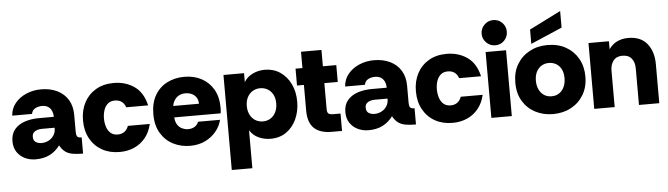

<svg xmlns="http://www.w3.org/2000/svg" viewBox="-55 -987 5013 1441"><g transform="rotate(-5 2451.5 -267.0)"><path d="M180 12Q137 12 100 -5.5Q63 -23 40.5 -56.5Q18 -90 18 -138Q18 -193 47 -227.5Q76 -262 124.5 -278Q173 -294 231 -294H343Q343 -320 334 -340Q325 -360 307 -371.5Q289 -383 262 -383Q234 -383 211 -371Q188 -359 182 -330H33Q37 -385 70 -424.5Q103 -464 154.5 -486Q206 -508 265 -508Q334 -508 386.5 -482.5Q439 -457 468 -409.5Q497 -362 497 -295V-168Q497 -146 503.5 -134Q510 -122 538 -122V0Q490 0 458 -6Q426 -12 404 -28.5Q382 -45 364 -77Q331 -33 286 -10.5Q241 12 180 12ZM234 -106Q263 -106 287.5 -118.5Q312 -131 327 -154Q342 -177 342 -206V-212H247Q227 -212 210 -206.5Q193 -201 183 -189.5Q173 -178 173 -158Q173 -129 192 -117.5Q211 -106 234 -106Z M813 12Q738 12 681 -20Q624 -52 591.5 -110.5Q559 -169 559 -248Q559 -324 590 -382.5Q621 -441 678 -474.5Q735 -508 813 -508Q901 -508 967 -462.5Q1033 -417 1056 -318H891Q881 -347 860.5 -361.5Q840 -376 810 -376Q777 -376 756.5 -358Q736 -340 726.5 -311Q717 -282 717 -248Q717 -215 726.5 -185.5Q736 -156 756.5 -138Q777 -120 810 -120Q840 -120 860.5 -135Q881 -150 891 -178H1056Q1042 -117 1008 -75Q974 -33 924.5 -10.5Q875 12 813 12Z M1344 12Q1275 12 1217 -17.5Q1159 -47 1124 -105Q1089 -163 1089 -248Q1089 -333 1123 -391Q1157 -449 1215 -478.5Q1273 -508 1344 -508Q1418 -508 1474.5 -477.5Q1531 -447 1563.5 -390.5Q1596 -334 1596 -256Q1596 -246 1595.5 -234.5Q1595 -223 1593 -211H1243Q1246 -175 1260.5 -154Q1275 -133 1296.5 -123.5Q1318 -114 1339 -114Q1368 -114 1388 -126Q1408 -138 1419 -163H1584Q1573 -116 1540 -76Q1507 -36 1457.5 -12Q1408 12 1344 12ZM1243 -297H1437Q1437 -338 1410 -361Q1383 -384 1342 -384Q1302 -384 1276 -360.5Q1250 -337 1243 -297Z M1639 220V-496H1794V-429Q1818 -468 1860.5 -488Q1903 -508 1950 -508Q2016 -508 2066 -474.5Q2116 -441 2144.5 -382.5Q2173 -324 2173 -249Q2173 -177 2146 -117.5Q2119 -58 2069 -23Q2019 12 1950 12Q1903 12 1861 -7Q1819 -26 1794 -66V220ZM1904 -123Q1937 -123 1962 -139Q1987 -155 2001 -183.5Q2015 -212 2015 -249Q2015 -290 1999.5 -317.5Q1984 -345 1959 -359Q1934 -373 1904 -373Q1873 -373 1848 -358Q1823 -343 1808 -315Q1793 -287 1793 -248Q1793 -212 1807 -183.5Q1821 -155 1846.5 -139Q1872 -123 1904 -123Z M2411 0Q2323 0 2278.5 -43Q2234 -86 2234 -175V-369H2182V-496H2234V-619H2388V-496H2489V-369H2388V-173Q2388 -148 2398.5 -139.5Q2409 -131 2434 -131H2489V0Z M2688 12Q2645 12 2608 -5.5Q2571 -23 2548.5 -56.5Q2526 -90 2526 -138Q2526 -193 2555 -227.5Q2584 -262 2632.5 -278Q2681 -294 2739 -294H2851Q2851 -320 2842 -340Q2833 -360 2815 -371.5Q2797 -383 2770 -383Q2742 -383 2719 -371Q2696 -359 2690 -330H2541Q2545 -385 2578 -424.5Q2611 -464 2662.5 -486Q2714 -508 2773 -508Q2842 -508 2894.5 -482.5Q2947 -457 2976 -409.5Q3005 -362 3005 -295V-168Q3005 -146 3011.5 -134Q3018 -122 3046 -122V0Q2998 0 2966 -6Q2934 -12 2912 -28.5Q2890 -45 2872 -77Q2839 -33 2794 -10.5Q2749 12 2688 12ZM2742 -106Q2771 -106 2795.5 -118.5Q2820 -131 2835 -154Q2850 -177 2850 -206V-212H2755Q2735 -212 2718 -206.5Q2701 -201 2691 -189.5Q2681 -178 2681 -158Q2681 -129 2700 -117.5Q2719 -106 2742 -106Z M3321 12Q3246 12 3189 -20Q3132 -52 3099.5 -110.5Q3067 -169 3067 -248Q3067 -324 3098 -382.5Q3129 -441 3186 -474.5Q3243 -508 3321 -508Q3409 -508 3475 -462.5Q3541 -417 3564 -318H3399Q3389 -347 3368.5 -361.5Q3348 -376 3318 -376Q3285 -376 3264.5 -358Q3244 -340 3234.5 -311Q3225 -282 3225 -248Q3225 -215 3234.5 -185.5Q3244 -156 3264.5 -138Q3285 -120 3318 -120Q3348 -120 3368.5 -135Q3389 -150 3399 -178H3564Q3550 -117 3516 -75Q3482 -33 3432.5 -10.5Q3383 12 3321 12Z M3691 -540Q3652 -540 3624 -568Q3596 -596 3596 -635Q3596 -674 3624 -702Q3652 -730 3691 -730Q3732 -730 3759 -702Q3786 -674 3786 -635Q3786 -596 3759 -568Q3732 -540 3691 -540ZM3614 0V-496H3768V0Z M4078 12Q4006 12 3946.5 -18.5Q3887 -49 3851.5 -107Q3816 -165 3816 -248Q3816 -327 3850.5 -385Q3885 -443 3945 -475.5Q4005 -508 4080 -508Q4160 -508 4219 -474.5Q4278 -441 4311 -382.5Q4344 -324 4344 -248Q4344 -169 4309 -110.5Q4274 -52 4214 -20Q4154 12 4078 12ZM4079 -122Q4112 -122 4136 -138Q4160 -154 4173.5 -183Q4187 -212 4187 -249Q4187 -290 4172.5 -317.5Q4158 -345 4133.5 -359Q4109 -373 4079 -373Q4048 -373 4023.5 -358Q3999 -343 3985 -315Q3971 -287 3971 -248Q3971 -211 3984.5 -182.5Q3998 -154 4022 -138Q4046 -122 4079 -122ZM3961 -527V-635L4198 -754V-629Z M4389 0V-496H4543V-436Q4570 -474 4607 -491Q4644 -508 4690 -508Q4783 -508 4831 -448.5Q4879 -389 4879 -294V0H4726V-275Q4726 -322 4703 -350.5Q4680 -379 4634 -379Q4589 -379 4566 -349.5Q4543 -320 4543 -275V0Z"/></g></svg>

Font: Rethink Sans ExtraBold
Style: Regular
Weight: 800
Designer: The Rethink Sans project authors (Hans Thiessen). DM Sans designed by Colophon Foundry.
Foundry: Rethink Communications LLC
Version: Version 1.001